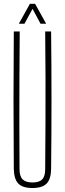

<svg xmlns="http://www.w3.org/2000/svg" viewBox="-20 -962 334 988"><path d="M147 5.5Q96.5 5.5 74.2 -17.5Q52 -40.5 51 -93.5Q49.5 -270.5 49.5 -447Q49.5 -623.5 51 -800H81.5Q80.5 -682 80 -563.8Q79.5 -445.5 79.5 -327.5Q79.5 -209.5 80.5 -91.5Q80.5 -55 96.5 -39Q112.5 -23 147 -23Q182 -23 197.2 -39Q212.5 -55 212.5 -91.5Q213.5 -209.5 214 -327.5Q214.5 -445.5 214.2 -563.8Q214 -682 212.5 -800H243Q245 -623.5 245 -447Q245 -270.5 243 -93.5Q242.5 -40.5 220 -17.5Q197.5 5.5 147 5.5ZM77 -840 134 -942.5H160.5L217.5 -840H188.5L147.5 -916.5L106 -840Z"/></svg>

Font: Big Shoulders Display ExtraLight
Style: Regular
Weight: 250
Designer: Patric King
Foundry: XO Type Co
Version: Version 2.002